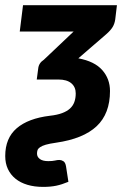

<svg xmlns="http://www.w3.org/2000/svg" viewBox="-44 -535 487 734"><path d="M396.5 -460.5Q394 -443.5 386.2 -431Q378.5 -418.5 362.5 -404.5L255.5 -312Q317.5 -300.5 347 -267Q376.5 -233.5 376.5 -187Q376.5 -100.5 325.5 -52.5Q274.5 -4.5 170.5 10.5Q145.5 14 131 18.2Q116.5 22.5 109 27.8Q101.5 33 99.5 39Q97.5 45 97.5 52Q97.5 65 108.5 73Q119.5 81 140.5 81Q156.5 81 165.8 78.8Q175 76.5 183 76.5Q190.5 76.5 198.2 81.2Q206 86 208.5 101.5L217.5 160Q192.5 170.5 170.8 175Q149 179.5 121 179.5Q87.5 179.5 60.8 171.5Q34 163.5 15.2 148.2Q-3.5 133 -13.8 111.2Q-24 89.5 -24 61.5Q-24 -7 20 -44.8Q64 -82.5 147 -92.5Q174.5 -95.5 193.2 -102.5Q212 -109.5 223.5 -120Q235 -130.5 240.2 -145Q245.5 -159.5 245.5 -178Q245.5 -202.5 228.5 -216.8Q211.5 -231 179.5 -231H96.5L102 -272.5Q104 -294 123.5 -306.5L237.5 -414.5H31.5L44 -515H403Z"/></svg>

Font: Lato Heavy
Style: Italic
Weight: 800
Italic angle: -7°
Designer: Lukasz Dziedzic
Foundry: tyPoland Lukasz Dziedzic
Version: Version 2.007; 2014-02-27